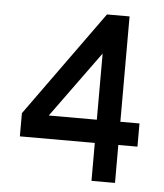

<svg xmlns="http://www.w3.org/2000/svg" viewBox="-44 -571 522 610"><g transform="rotate(5 217.0 -265.5)"><path d="M406 -121V-195H345V-531H273L31 -195V-121H270V0H345V-121ZM270 -153 313 -195H76L92 -161L291 -435L270 -445Z"/></g></svg>

Font: Lisu Bosa Light
Style: Regular
Weight: 300
Designer: David Morse, Annie Olsen, Victor Gaultney, Frank Grießhammer (Latin)
Foundry: SIL International
Version: Version 2.000